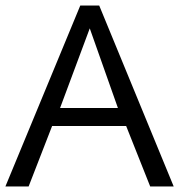

<svg xmlns="http://www.w3.org/2000/svg" viewBox="-21 -672 646 692"><path d="M605 0H520.3L433.7 -217.8H166.8L82.2 0H-1.5L268.3 -652H336.6ZM404 -282.7 302.5 -569.8 195.5 -282.7Z"/></svg>

Font: Shan Wanhai
Style: Regular
Weight: 400
Designer: Khon Soe Zaw Thu
Foundry: Shan Unicode
Version: Version 1.00 June 3, 2017, initial release